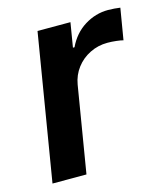

<svg xmlns="http://www.w3.org/2000/svg" viewBox="-89 -623 601 693"><g transform="rotate(-15 211.5 -276.5)"><path d="M22.5 0 112.8 -545.9H235.8L220.7 -454.6H226.6Q249 -502 290 -527.6Q331.1 -553.2 377.9 -553.2Q388.7 -553.2 401.6 -552.2Q414.6 -551.3 423.3 -549.8L403.8 -433.1Q395.5 -435.5 378.4 -437.5Q361.3 -439.5 345.2 -439.5Q310.1 -439.5 279.5 -424.3Q249 -409.2 228.8 -382.6Q208.5 -356 202.6 -321.3L149.4 0Z"/></g></svg>

Font: Inter SemiBold
Style: Italic
Weight: 600
Italic angle: -9.3988°
Designer: Rasmus Andersson
Foundry: rsms
Version: Version 4.001;git-66647c0bb